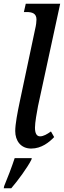

<svg xmlns="http://www.w3.org/2000/svg" viewBox="-23 -780 340 1021"><path d="M143 10C198 10 239 -24 265 -51L248 -81C227 -66 208 -55 190 -55C172 -55 163 -71 163 -101C163 -129 173 -183 179 -215L297 -760H114L104 -716H118C148 -716 171 -709 171 -676C171 -666 169 -646 164 -626L82 -239C70 -182 58 -120 58 -83C58 -32 87 10 143 10ZM-1 210 -3 221H37C71 182 125 108 144 69L146 61H55C40 107 17 167 -1 210Z"/></svg>

Font: Noto Serif Condensed Medium
Style: Italic
Weight: 500
Width: 3
Italic angle: -12°
Designer: Monotype Design Team
Foundry: Monotype Imaging Inc.
Version: Version 2.013